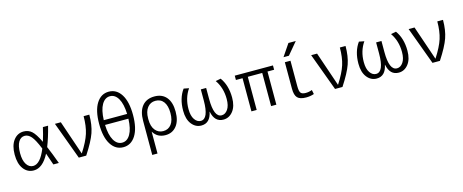

<svg xmlns="http://www.w3.org/2000/svg" viewBox="-47 -1555 6201 2573"><g transform="rotate(-15 3053.5 -268.5)"><path d="M492 -246Q538 -138 588 0H512Q470 -125 455 -165Q364 10 240 10Q153 10 99 -61.5Q45 -133 45 -260Q45 -387 99.5 -458.5Q154 -530 240 -530Q304 -530 350.5 -490Q397 -450 455 -329Q485 -425 506 -520H578Q538 -361 492 -246ZM424 -244Q370 -377 328.5 -423.5Q287 -470 240 -470Q184 -470 152 -416Q120 -362 120 -260Q120 -160 155.5 -105Q191 -50 247 -50Q346 -50 424 -244Z M919 -45Q1007 -181 1039 -282Q1071 -383 1071 -520H1150Q1150 -378 1113 -271.5Q1076 -165 968 0H865L673 -520H755L917 -45Z M1308.5 -649.5Q1372 -750 1480 -750Q1588 -750 1651.5 -649.5Q1715 -549 1715 -365Q1715 -181 1651.5 -80.5Q1588 20 1480 20Q1372 20 1308.5 -80.5Q1245 -181 1245 -365Q1245 -549 1308.5 -649.5ZM1318 -332Q1323 -192 1366.5 -117.5Q1410 -43 1480 -43Q1550 -43 1593.5 -117.5Q1637 -192 1642 -332ZM1318 -398H1642Q1637 -538 1593.5 -612.5Q1550 -687 1480 -687Q1410 -687 1366.5 -612.5Q1323 -538 1318 -398Z M1825 220V-253Q1825 -387 1885 -458.5Q1945 -530 2055 -530Q2161 -530 2219.5 -460Q2278 -390 2278 -260Q2278 -132 2220.5 -61Q2163 10 2068 10Q1955 10 1900 -81H1898V220ZM2206 -260Q2206 -362 2165.5 -416Q2125 -470 2052 -470Q1983 -470 1940.5 -416Q1898 -362 1898 -267V-253Q1898 -156 1941 -103Q1984 -50 2052 -50Q2123 -50 2164.5 -104.5Q2206 -159 2206 -260Z M3058 -245Q3058 -126 3004.5 -58Q2951 10 2871 10Q2749 10 2719 -140H2717Q2687 10 2565 10Q2485 10 2431.5 -58Q2378 -126 2378 -245Q2378 -416 2461 -530L2533 -516Q2453 -401 2453 -247Q2453 -154 2488 -103Q2523 -52 2573 -52Q2681 -52 2681 -307V-460H2755V-307Q2755 -52 2863 -52Q2913 -52 2948 -103Q2983 -154 2983 -247Q2983 -401 2903 -516L2975 -530Q3058 -416 3058 -245Z M3533 -460H3333V0H3260V-460H3168V-520H3698V-460H3606V0H3533Z M3941 -520V-167Q3941 -96 3959.5 -73Q3978 -50 4028 -50Q4074 -50 4116 -67L4128 -8Q4077 10 4018 10Q3933 10 3898 -26.5Q3863 -63 3863 -153V-520ZM3863 -590 3976 -757H4078L3938 -590Z M4474 -45Q4562 -181 4594 -282Q4626 -383 4626 -520H4705Q4705 -378 4668 -271.5Q4631 -165 4523 0H4420L4228 -520H4310L4472 -45Z M5490 -245Q5490 -126 5436.5 -58Q5383 10 5303 10Q5181 10 5151 -140H5149Q5119 10 4997 10Q4917 10 4863.5 -58Q4810 -126 4810 -245Q4810 -416 4893 -530L4965 -516Q4885 -401 4885 -247Q4885 -154 4920 -103Q4955 -52 5005 -52Q5113 -52 5113 -307V-460H5187V-307Q5187 -52 5295 -52Q5345 -52 5380 -103Q5415 -154 5415 -247Q5415 -401 5335 -516L5407 -530Q5490 -416 5490 -245Z M5826 -45Q5914 -181 5946 -282Q5978 -383 5978 -520H6057Q6057 -378 6020 -271.5Q5983 -165 5875 0H5772L5580 -520H5662L5824 -45Z"/></g></svg>

Font: Mplus 1p
Style: Regular
Weight: 400
Version: Version 1.061